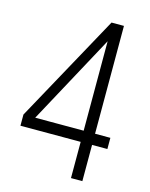

<svg xmlns="http://www.w3.org/2000/svg" viewBox="-113 -823 702 896"><g transform="rotate(15 237.5 -375.0)"><path d="M318 0V-175H27V-229L313 -750H373V-229H447V-175H373V0ZM72 -207 59 -229H318V-661Z"/></g></svg>

Font: Mohave Light
Style: Regular
Weight: 300
Designer: Gumpita Rahayu
Foundry: Tokotype
Version: Version 2.003